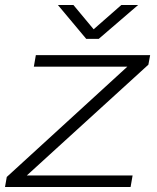

<svg xmlns="http://www.w3.org/2000/svg" viewBox="-27 -746 625 766"><path d="M-7 0 0 -40 481 -480H108L116 -526H572L565 -488L80 -46H502L494 0ZM524 -726 367 -591H317L204 -726H266L355 -619H335L457 -726Z"/></svg>

Font: Archivo Expanded Thin
Style: Italic
Weight: 250
Width: 7
Italic angle: -10°
Designer: Hector Gatti
Foundry: Omnibus-Type
Version: Version 2.001